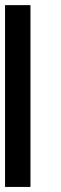

<svg xmlns="http://www.w3.org/2000/svg" viewBox="-20 -740 240 760"><path d="M0 -719.7Q25.4 -719.7 100.6 -719.7Q100.6 -540 100.6 0Q75.2 0 0 0Q0 -179.7 0 -719.7Z"/></svg>

Font: Encounter VC
Style: Regular
Weight: 400
Designer: Silver Alicorn
Version: Version 1.0